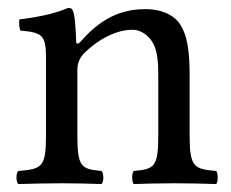

<svg xmlns="http://www.w3.org/2000/svg" viewBox="-20 -462 582 484"><path d="M184 -358C178 -351 172 -349 172 -358C171 -385 169 -424 164 -434C162 -439 160 -442 152 -442C124 -431 98 -422 29 -413C27 -407 29 -391 31 -385C85 -380 96 -375 96 -317V-122C96 -40 86 -36 26 -31C20 -25 20 -4 26 2C56 1 96 0 136 0C176 0 206 1 236 2C242 -4 242 -25 236 -31C185 -36 175 -40 175 -122V-286C175 -307 184 -319 192 -328C230 -365 275 -387 314 -387C334 -387 355 -374 367 -351C377 -331 379 -304 379 -274V-122C379 -40 369 -36 317 -31C312 -25 312 -4 317 2C347 1 379 0 419 0C459 0 495 1 525 2C530 -4 530 -25 525 -31C469 -36 458 -40 458 -122V-271C458 -326 454 -374 431 -405C414 -427 383 -439 348 -439C299 -439 243 -426 184 -358Z"/></svg>

Font: Libertinus Serif
Style: Regular
Weight: 400
Designer: Philipp H. Poll, Khaled Hosny
Foundry: Caleb Maclennan
Version: Version 7.050;RELEASE